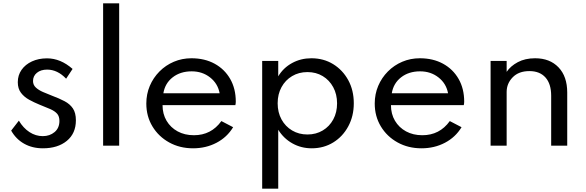

<svg xmlns="http://www.w3.org/2000/svg" viewBox="-20 -880 3540 1160"><path d="M239 16Q329 16 383.8 -29Q438.5 -74 438.5 -153Q438.5 -198 420.5 -224.8Q402.5 -251.5 370.2 -268.5Q338 -285.5 295 -301.5Q266.5 -312.5 240 -324Q213.5 -335.5 196.5 -351.2Q179.5 -367 179.5 -390.5Q179.5 -421 203 -440.2Q226.5 -459.5 264.5 -459.5Q327.5 -459.5 379.5 -404.5L418.5 -463.5Q346 -527.5 264 -527.5Q213 -527.5 173 -509Q133 -490.5 110.2 -458Q87.5 -425.5 87.5 -383.5Q87.5 -344.5 106.8 -319.2Q126 -294 156 -277.5Q186 -261 218 -248Q258 -232.5 284.8 -220.5Q311.5 -208.5 325.2 -192.8Q339 -177 339 -149.5Q339 -106.5 309.8 -82Q280.5 -57.5 238.5 -57.5Q195.5 -57.5 158 -82Q120.5 -106.5 94 -151L47.5 -91Q76.5 -39.5 125.8 -11.8Q175 16 239 16Z M603 0H700V-860H603Z M1146.5 16Q1224.5 16 1288.2 -17.5Q1352 -51 1388.5 -111.5L1317.5 -148.5Q1256 -63 1151.5 -63Q1096 -63 1053.2 -86.2Q1010.5 -109.5 986.2 -150.5Q962 -191.5 962 -245H1402Q1404.5 -255.5 1404.5 -266Q1404.5 -344 1370.8 -403Q1337 -462 1276.8 -495Q1216.5 -528 1136.5 -528Q1080 -528 1030.5 -507Q981 -486 943.5 -448.2Q906 -410.5 885 -361Q864 -311.5 864 -254.5Q864 -177.5 901 -116.2Q938 -55 1002 -19.5Q1066 16 1146.5 16ZM967 -316.5Q977 -377 1023.5 -413Q1070 -449 1138 -449Q1202.5 -449 1249.2 -412.2Q1296 -375.5 1307 -316.5Z M1564 260H1661V-96Q1694 -43 1747 -13.5Q1800 16 1863 16Q1936 16 1993.5 -19.5Q2051 -55 2084.2 -116.8Q2117.5 -178.5 2117.5 -256Q2117.5 -334.5 2084 -395.8Q2050.5 -457 1992.8 -492.5Q1935 -528 1861 -528Q1797.5 -528 1744.8 -499.2Q1692 -470.5 1661 -419V-512H1564ZM1837.5 -67.5Q1785.5 -67.5 1744.8 -91.8Q1704 -116 1680.8 -158.5Q1657.5 -201 1657.5 -256Q1657.5 -311 1680.8 -353.5Q1704 -396 1744.8 -420.2Q1785.5 -444.5 1837.5 -444.5Q1889.5 -444.5 1929.8 -420.2Q1970 -396 1993.2 -353.2Q2016.5 -310.5 2016.5 -255.5Q2016.5 -201 1993.5 -158.5Q1970.5 -116 1930 -91.8Q1889.5 -67.5 1837.5 -67.5Z M2526.5 16Q2604.5 16 2668.2 -17.5Q2732 -51 2768.5 -111.5L2697.5 -148.5Q2636 -63 2531.5 -63Q2476 -63 2433.2 -86.2Q2390.5 -109.5 2366.2 -150.5Q2342 -191.5 2342 -245H2782Q2784.5 -255.5 2784.5 -266Q2784.5 -344 2750.8 -403Q2717 -462 2656.8 -495Q2596.5 -528 2516.5 -528Q2460 -528 2410.5 -507Q2361 -486 2323.5 -448.2Q2286 -410.5 2265 -361Q2244 -311.5 2244 -254.5Q2244 -177.5 2281 -116.2Q2318 -55 2382 -19.5Q2446 16 2526.5 16ZM2347 -316.5Q2357 -377 2403.5 -413Q2450 -449 2518 -449Q2582.5 -449 2629.2 -412.2Q2676 -375.5 2687 -316.5Z M2944 0H3041V-324.5Q3041 -375.5 3077.5 -413Q3114 -450.5 3178.5 -450.5Q3241 -450.5 3275.5 -412Q3310 -373.5 3310 -301.5V0H3407V-321Q3407 -418 3354.5 -473Q3302 -528 3213 -528Q3152.5 -528 3108.5 -504.5Q3064.5 -481 3041 -446V-512H2944Z"/></svg>

Font: Spartan Medium
Style: Regular
Weight: 500
Designer: Matt Bailey, Mirko Velimirovic
Foundry: Matt Bailey
Version: Version 1.003; ttfautohint (v1.8.3)